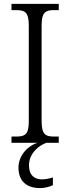

<svg xmlns="http://www.w3.org/2000/svg" viewBox="-20 -734 362 987"><path d="M39 0H174C124 14 75 65 75 127C75 198 117 233 187 233C207 233 233 227 252 218V178C229 185 213 188 195 188C158 188 129 168 129 116C129 53 181 13 219 0H282V-32H259C214 -32 194 -42 194 -111V-603C194 -672 214 -682 259 -682H282V-714H39V-682H63C108 -682 128 -672 128 -603V-110C128 -42 108 -32 63 -32H39Z"/></svg>

Font: Noto Serif Devanagari SemiCondensed Light
Style: Regular
Weight: 300
Width: 4
Designer: Universal Thirst, Indian Type Foundry and the Monotype Design Team
Foundry: Monotype Imaging Inc.
Version: Version 2.004